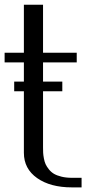

<svg xmlns="http://www.w3.org/2000/svg" viewBox="-20 -812 436 832"><path d="M41.5 -416.5V-458.5H83.5V-541.5H0V-583.5H83.5V-791.5H166.5V-583.5H312.5V-541.5H166.5V-458.5H250V-416.5H166.5V-172.9Q166.5 -159.7 167 -149.9Q167.5 -140.1 170.2 -125.5Q172.9 -110.8 177.7 -100.3Q182.6 -89.8 191.9 -78.1Q201.2 -66.4 213.9 -58.8Q226.6 -51.3 246.6 -46.4Q266.6 -41.5 291.5 -41.5H333.5V0H291.5Q198.2 0 140.9 -40.3Q83.5 -80.6 83.5 -149.9V-416.5Z"/></svg>

Font: Gputeks
Style: Regular
Weight: 500
Version: Version 0.9